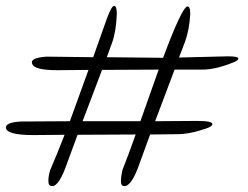

<svg xmlns="http://www.w3.org/2000/svg" viewBox="-30 -669 841 651"><path d="M577 -474 743 -478Q778 -478 778 -470.5Q778 -463 755 -455Q699 -433 656 -433H562L496 -258L640 -259Q690 -259 690 -248Q690 -240 668 -233Q614 -214 569 -214L479 -213L444 -117Q417 -38 392 -38Q380 -38 380 -54Q380 -70 385 -92Q403 -137 430 -213L233 -212L198 -117Q171 -38 147 -38Q134 -38 134 -55Q134 -72 140 -92Q161 -140 189 -212L84 -211Q-10 -211 -10 -237Q-10 -254 41 -257L207 -258Q232 -326 270 -432Q168 -431 165 -431Q85 -431 79 -453Q71 -473 128 -477Q150 -477 286 -475L332 -605Q348 -649 357 -649Q366 -649 366 -622Q364 -563 350 -524L332 -475Q488 -473 523 -473Q587 -644 605 -647Q615 -649 615 -621Q612 -566 596 -524ZM316 -432 250 -258H446Q457 -290 508 -433Z"/></svg>

Font: Alex Brush
Style: Regular
Weight: 400
Designer: Robert E. Leuschke
Foundry: Robert E. Leuschke
Version: Version 1.003